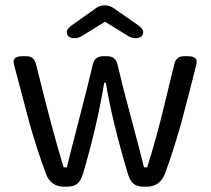

<svg xmlns="http://www.w3.org/2000/svg" viewBox="-20 -704 795 724"><path d="M64 -492H80Q109 -492 116 -461Q183 -190 220 -73H232Q240 -107 276 -245.5Q312 -384 330 -461Q337 -492 369 -492H384Q416 -492 423 -461Q440 -387 475.5 -255Q511 -123 523 -73H535Q569 -180 600 -309Q631 -438 637 -461Q644 -492 673 -492H689Q722 -492 722 -470Q722 -466 716.5 -445Q711 -424 693.5 -355Q676 -286 665 -246Q634 -135 602 -49Q583 0 533 0H524Q496 0 483 -11.5Q470 -23 462 -49Q403 -247 379 -392H373Q345 -224 293 -49Q285 -23 272 -11.5Q259 0 231 0H222Q172 0 154 -47Q136 -94 117.5 -152.5Q99 -211 90 -244Q81 -277 60 -358Q31 -465 31 -470Q31 -492 64 -492ZM262 -560Q232 -560 232 -584Q232 -596 254 -611L343 -674Q357 -684 375 -684Q393 -684 409 -673L498 -611Q520 -596 520 -584Q520 -560 490 -560Q476 -560 462 -569L376 -622L290 -569Q276 -560 262 -560Z"/></svg>

Font: Merge One
Style: Regular
Weight: 400
Designer: Kosal Sen
Foundry: Philatype
Version: Version 1.001